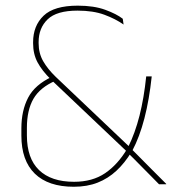

<svg xmlns="http://www.w3.org/2000/svg" viewBox="-20 -668 624 696"><path d="M556.5 0Q544 -13 529 -28Q514 -43 498.8 -58.5Q483.5 -74 469.5 -88.2Q455.5 -102.5 444.5 -113L440 -118.5L167 -377.5L164 -380.5Q132.5 -411.5 116.2 -441.8Q100 -472 100 -511V-515Q100 -574.5 138 -611Q176 -647.5 262 -647.5Q320.5 -647.5 361.5 -632.5Q402.5 -617.5 425 -600L428 -579Q399 -599.5 358.5 -614.5Q318 -629.5 261 -629.5Q185.5 -629.5 152.8 -598Q120 -566.5 120 -515.5V-511.5Q120 -475 136.5 -446.2Q153 -417.5 182 -389.5L449.5 -135.5L454 -130.5Q465 -119.5 477.5 -107Q490 -94.5 503.2 -81Q516.5 -67.5 530.2 -53.8Q544 -40 557.2 -26.8Q570.5 -13.5 582.5 -1.5V0ZM247.5 9Q155 9 106.2 -38.5Q57.5 -86 57.5 -176.5V-203Q57.5 -267 82 -314Q106.5 -361 169 -390L181.5 -375.5Q125 -351 101.2 -309.8Q77.5 -268.5 77.5 -204.5V-177Q77.5 -94 121.5 -51.5Q165.5 -9 248.5 -9Q315 -9 361 -40.2Q407 -71.5 441 -128.5L445 -136Q469.5 -185 485.8 -249Q502 -313 510 -391H530Q521 -306.5 503.5 -239Q486 -171.5 459.5 -121.5L456.5 -117Q432.5 -77.5 402.2 -49.2Q372 -21 334 -6Q296 9 247.5 9Z"/></svg>

Font: Anek Latin Medium Thin
Style: Regular
Weight: 250
Version: Version 1.003